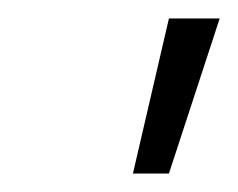

<svg xmlns="http://www.w3.org/2000/svg" viewBox="-20 -760 258 208"><path d="M124 -572 163 -740H218L163 -572Z"/></svg>

Font: Be Vietnam Pro ExtraLight
Style: Italic
Weight: 200
Italic angle: -12°
Designer: Lam Bao, Tony Le, Vietanh Nguyen
Foundry: Yellow Type Foundry
Version: Version 1.002; ttfautohint (v1.8.3)